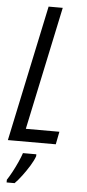

<svg xmlns="http://www.w3.org/2000/svg" viewBox="-62 -748 457 1004"><g transform="rotate(5 166.5 -246.5)"><path d="M0 0 151.4 -713.9H225.6L88.4 -66.9H264.6L251.5 0ZM12.7 221.2V207Q23.9 190.4 38.1 164.3Q52.2 138.2 64.9 110.1Q77.6 82 84.5 61H154.8V70.8Q147.9 91.8 130.4 120.6Q112.8 149.4 92.3 176.8Q71.8 204.1 54.7 221.2Z"/></g></svg>

Font: Open Sans Condensed
Style: Italic
Weight: 400
Width: 3
Italic angle: -12°
Designer: Monotype Design Team
Foundry: Monotype Imaging Inc.
Version: Version 3.000